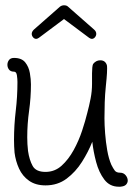

<svg xmlns="http://www.w3.org/2000/svg" viewBox="-20 -692 518 726"><path d="M429 14Q395 14 374.5 -13Q354 -40 343.5 -79.5Q333 -119 329 -156Q314 -118 290 -80Q266 -42 232 -16.5Q198 9 152 9Q115 9 90 -8.5Q65 -26 52 -54.5Q39 -83 35 -115Q34 -127 33.5 -139Q33 -151 33 -163Q33 -218 39.5 -272.5Q46 -327 46 -382Q46 -393 44 -407Q42 -421 33 -421Q20 -421 14 -429Q8 -437 8 -447Q8 -457 14 -465Q20 -473 33 -473Q62 -473 75.5 -456Q89 -439 93 -415.5Q97 -392 97 -373Q97 -323 90 -273Q83 -223 83 -173Q83 -147 86 -121Q91 -87 103.5 -64.5Q116 -42 152 -42Q187 -42 213 -65.5Q239 -89 258.5 -124.5Q278 -160 290.5 -198Q303 -236 310 -265Q317 -291 322.5 -319Q328 -347 328 -375V-415Q328 -427 329 -436.5Q330 -446 332 -450Q343 -464 359 -464Q378 -464 384 -446Q385 -443 385 -433Q385 -417 383 -395Q381 -373 380 -364Q377 -335 376 -305Q375 -275 375 -245Q375 -220 377.5 -187.5Q380 -155 385.5 -123.5Q391 -92 401 -69Q408 -55 414 -47Q420 -39 434 -39Q447 -39 455 -29.5Q463 -20 463 -9Q463 -2 458 4.5Q453 11 442 13Q438 14 435 14Q432 14 429 14ZM117 -545Q110 -545 105 -551Q100 -557 100 -564Q100 -572 108 -580L207 -667Q214 -672 222 -672Q232 -672 237 -667L336 -580Q344 -573 344 -564Q344 -557 339 -551Q334 -545 327 -545Q323 -545 317 -549L222 -620L127 -549Q121 -545 117 -545Z"/></svg>

Font: Twinkle Star
Style: Regular
Weight: 400
Designer: Robert E. Leuschke
Foundry: Robert E. Leuschke
Version: Version 2.010; ttfautohint (v1.8.3)